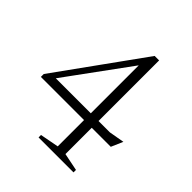

<svg xmlns="http://www.w3.org/2000/svg" viewBox="-188 -814 942 942"><g transform="rotate(45 283.0 -343.0)"><path d="M378.5 -685.5V-35.5L470 -17V0H227.5V-17L325 -35.5V-625L347.5 -628.5L66 -243L62 -265H457.5L537 -279L510.5 -218H25.5V-238L347.5 -685.5Z"/></g></svg>

Font: Newsreader 16pt 16pt Light
Style: Regular
Weight: 300
Version: Version 1.003